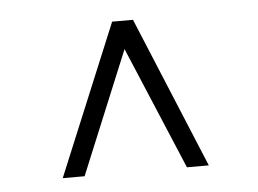

<svg xmlns="http://www.w3.org/2000/svg" viewBox="-34 -691 518 385"><g transform="rotate(-5 225.0 -498.0)"><path d="M224 -593 122 -346H78L204 -650H246L372 -346H328Z"/></g></svg>

Font: Triodion Unicode
Style: Normal
Weight: 400
Version: Version 1.1